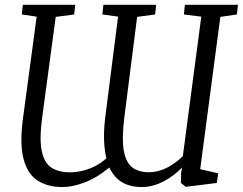

<svg xmlns="http://www.w3.org/2000/svg" viewBox="-20 -763 1006 796"><path d="M238.5 12.5Q178 12.5 136.2 -14.2Q94.5 -41 77.8 -103.5Q61 -166 75.5 -274L132 -694L70.5 -703L74.5 -743H292L287.5 -703L211 -693L155 -277Q142.5 -184.5 153.5 -135Q164.5 -85.5 194.8 -67Q225 -48.5 269.5 -48.5Q292.5 -48.5 318 -54Q343.5 -59.5 370 -72.2Q396.5 -85 421 -106.5Q415.5 -129.5 413 -156Q410.5 -182.5 411.2 -212Q412 -241.5 416 -274L469.5 -694L404.5 -703L408.5 -743H627.5L623 -703L548.5 -693L495.5 -276.5Q484.5 -188.5 493.2 -138.8Q502 -89 528.5 -69Q555 -49 596.5 -49Q622.5 -49 647 -57.2Q671.5 -65.5 694.5 -80.5Q717.5 -95.5 738 -115.5L814.5 -694L742.5 -703L746.5 -743H966.5L962 -703L893.5 -693L810 -61.5L884.5 -44.5L879 -4.5L750 11.5L730 -4.5L731 -48.5L735 -68.5Q700.5 -32.5 656.2 -10Q612 12.5 569 12.5Q520.5 12.5 487.5 -6.5Q454.5 -25.5 433 -68.5Q384.5 -27.5 333.2 -7.5Q282 12.5 238.5 12.5Z"/></svg>

Font: Merriweather Light 18pt Light
Style: Italic
Weight: 300
Italic angle: -7.8°
Version: Version 2.101